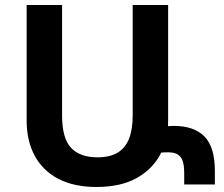

<svg xmlns="http://www.w3.org/2000/svg" viewBox="-20 -734 891 764"><path d="M364 10Q274 10 212 -22.5Q150 -55 118 -114.5Q86 -174 86 -254V-714H227V-275Q227 -184 262.5 -146Q298 -108 368 -108Q416 -108 447 -126Q478 -144 493 -181Q508 -218 508 -275V-714H649V-252Q649 -177 617 -118Q585 -59 522 -24.5Q459 10 364 10ZM639 -230Q647 -232 656 -232.5Q665 -233 672 -233Q752 -233 793.5 -191Q835 -149 835 -54V0H713V-46Q713 -93 697.5 -110.5Q682 -128 650 -128Q640 -128 630 -127.5Q620 -127 615 -125Z"/></svg>

Font: Noto Sans Armenian
Style: Regular
Weight: 400
Designer: Monotype Design Team
Foundry: Monotype Imaging Inc.
Version: Version 2.007